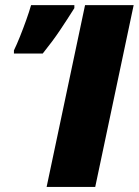

<svg xmlns="http://www.w3.org/2000/svg" viewBox="-20 -734 545 754"><path d="M163.1 0 314 -713.9H504.9L354 0ZM34.7 -523.9V-536.1Q45.9 -559.1 58.6 -590.8Q71.3 -622.6 83 -655.3Q94.7 -688 102.1 -713.9H272V-702.1Q244.1 -657.7 215.8 -615.5Q187.5 -573.2 147.9 -523.9Z"/></svg>

Font: Open Sans ExtraBold
Style: Italic
Weight: 800
Italic angle: -12°
Designer: Monotype Design Team
Foundry: Monotype Imaging Inc.
Version: Version 3.000; ttfautohint (v1.8.4)